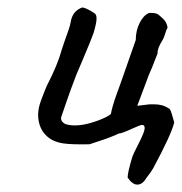

<svg xmlns="http://www.w3.org/2000/svg" viewBox="-20 -390 491 519"><path d="M351 109Q338 109 325 90Q325 76 338 33Q340 27 355.5 -3.5Q371 -34 371 -43V-45Q371 -49 368.5 -51Q366 -53 362 -52Q360 -52 352 -48.5Q344 -45 339 -43Q309 -29 301 -29Q278 -18 243 -7L222 0Q172 1 150 -2.5Q128 -6 114 -16Q83 -38 83 -81L84 -92Q85 -103 93.5 -125.5Q102 -148 107 -159Q136 -215 147 -256L154 -277Q170 -320 171 -330Q176 -361 203 -370Q217 -367 237 -353Q241 -349 241 -340Q241 -328 233 -301Q228 -286 203 -227L186 -187Q178 -166 171 -147Q164 -128 159 -113L146 -75Q145 -73 145 -70Q145 -61 156 -55Q167 -51 182 -51Q202 -51 224.5 -57.5Q247 -64 263.5 -72Q280 -80 280 -83Q281 -90 285 -104Q289 -118 295.5 -136Q302 -154 306 -165L319 -202L347 -282Q347 -307 357.5 -328Q368 -349 383 -355H390Q404 -355 410 -349Q412 -347 418.5 -341.5Q425 -336 428.5 -329.5Q432 -323 433 -315Q430 -311 426.5 -299Q423 -287 419 -281Q405 -259 406 -246Q407 -248 392 -210Q377 -175 380 -181L351 -104L384 -108Q387 -108 397.5 -108Q408 -108 417.5 -105.5Q427 -103 436 -97Q440 -97 444.5 -81.5Q449 -66 451 -59Q443 -26 394 65Q389 74 375 92Q365 109 351 109Z"/></svg>

Font: Caveat
Style: Regular
Weight: 400
Designer: Pablo Impallari
Foundry: Pablo Impallari
Version: Version 1.500; ttfautohint (v1.6)